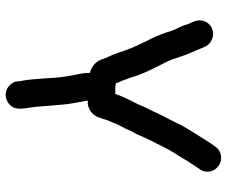

<svg xmlns="http://www.w3.org/2000/svg" viewBox="-80 -648 776 656"><g transform="rotate(90 308.0 -320.0)"><path d="M512 -687C499 -685 489 -679 482 -669C467 -649 454 -627 440 -605C427 -583 411 -561 401 -537L389 -513C380 -496 376 -490 368 -472C358 -449 344 -425 336 -403C324 -378 310 -354 301 -326H284C279 -326 275 -326 271 -327C269 -327 267 -327 265 -328C257 -347 252 -358 245 -379C233 -421 214 -456 196 -492C186 -510 180 -529 173 -550C165 -576 155 -594 145 -620L140 -631C135 -643 127 -651 115 -656C73 -673 38 -633 53 -596L58 -584C61 -578 63 -573 64 -570C68 -552 79 -536 85 -519C93 -493 101 -470 113 -447C121 -432 129 -414 137 -397C148 -375 156 -347 165 -323C168 -314 178 -296 181 -285C188 -261 204 -246 229 -239C229 -209 237 -188 241 -159C249 -109 247 -50 257 -2L258 8C259 21 266 31 276 39C298 56 327 49 342 30C360 8 347 -25 345 -55C343 -82 340 -111 338 -139C336 -171 329 -200 324 -228V-232H325C353 -229 379 -252 383 -276C384 -278 385 -280 386 -283C389 -299 397 -310 402 -326C407 -340 418 -355 423 -369C428 -382 438 -396 443 -410L453 -432C463 -454 474 -473 485 -496C496 -518 508 -536 520 -555C531 -575 545 -594 557 -613C583 -647 553 -693 512 -687Z"/></g></svg>

Font: Electronic
Style: ExBlk
Weight: 900
Version: Version 1.011